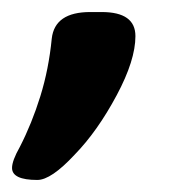

<svg xmlns="http://www.w3.org/2000/svg" viewBox="-41 -174 297 319"><path d="M128 -154Q184 -154 184 -114Q184 -74 153 -16Q121 44 83 83Q44 125 21 125Q-21 125 -21 105Q-21 93 -8 70Q12 31 26 -14Q40 -59 45 -110Q50 -154 109 -154Z"/></svg>

Font: AsCom
Style: Bold Italic
Weight: 700
Italic angle: -48°
Designer: AsCom
Foundry: AsCom
Version: Version 1.001